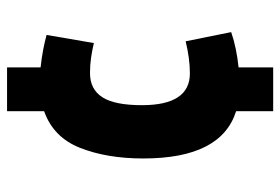

<svg xmlns="http://www.w3.org/2000/svg" viewBox="-145 -543 794 544"><g transform="rotate(-90 252.0 -271.0)"><path d="M209 106V1Q75 -41 75 -262Q75 -365 105 -441Q135 -517 209 -543V-648H333V-553Q361 -550 384 -545.5Q407 -541 425 -536L402 -402Q381 -407 360.5 -410Q340 -413 317 -413Q271 -413 248.5 -378Q226 -343 226 -266Q226 -130 316 -130Q358 -130 407 -142L433 -13Q390 2 333 8V106Z"/></g></svg>

Font: Georama SemiCondensed
Style: Bold
Weight: 700
Width: 4
Designer: Jean-Baptiste Levee
Foundry: Production Type
Version: Version 1.000